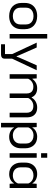

<svg xmlns="http://www.w3.org/2000/svg" viewBox="1374 -2143 936 3724"><g transform="rotate(90 1842.0 -281.0)"><path d="M291 9Q233 9 186 -7.5Q139 -24 106 -55Q73 -86 55 -130.5Q37 -175 37 -230V-296Q37 -369 68 -422.5Q99 -476 156.5 -505Q214 -534 291 -534Q350 -534 397 -517Q444 -500 477 -469Q510 -438 528 -394Q546 -350 546 -296V-230Q546 -157 515 -103Q484 -49 427 -20Q370 9 291 9ZM291 -62Q341 -62 378 -80Q415 -98 434.5 -130.5Q454 -163 454 -205V-320Q454 -363 434.5 -395Q415 -427 378.5 -445Q342 -463 292 -463Q242 -463 205 -445Q168 -427 148.5 -395Q129 -363 129 -320V-205Q129 -163 148.5 -130.5Q168 -98 205 -80Q242 -62 291 -62Z M640 0V-729H728V0Z M839 167V90H1029V-49L807 -525H901L1051 -185L1071 -135H1078L1097 -185L1247 -525H1342L1118 -48V94Q1118 132 1097 149.5Q1076 167 1040 167Z M1419 0V-525H1501L1506 -442H1513Q1541 -484 1587.5 -509Q1634 -534 1691 -534Q1756 -534 1801 -506.5Q1846 -479 1867 -427H1873Q1901 -476 1951.5 -505Q2002 -534 2065 -534Q2127 -534 2169.5 -510Q2212 -486 2234 -442Q2256 -398 2256 -337V0H2167V-329Q2167 -374 2151 -403Q2135 -432 2106 -446Q2077 -460 2038 -460Q2001 -460 1971 -447.5Q1941 -435 1918 -412.5Q1895 -390 1880 -359Q1881 -353 1881 -347Q1881 -341 1881 -335V0H1793V-329Q1793 -374 1777 -403Q1761 -432 1731.5 -446Q1702 -460 1664 -460Q1609 -460 1568.5 -432Q1528 -404 1507 -359V0Z M2363 167V-525H2445L2451 -441H2456Q2480 -485 2527.5 -509.5Q2575 -534 2634 -534Q2685 -534 2726 -517.5Q2767 -501 2795.5 -470.5Q2824 -440 2840 -397.5Q2856 -355 2856 -303V-223Q2856 -153 2828.5 -101Q2801 -49 2751.5 -20Q2702 9 2634 9Q2575 9 2527.5 -15.5Q2480 -40 2456 -83H2451V167ZM2607 -62Q2654 -62 2689 -79.5Q2724 -97 2744 -129.5Q2764 -162 2764 -206V-318Q2764 -364 2744 -396Q2724 -428 2689 -445.5Q2654 -463 2607 -463Q2553 -463 2512 -436.5Q2471 -410 2451 -362V-163Q2471 -115 2512 -88.5Q2553 -62 2607 -62Z M2951 0V-525H3039V0ZM2951 -610V-729H3040V-610Z M3356 9Q3305 9 3264 -7.5Q3223 -24 3194.5 -54.5Q3166 -85 3150 -127.5Q3134 -170 3134 -221V-302Q3134 -372 3161.5 -424Q3189 -476 3238.5 -505Q3288 -534 3356 -534Q3415 -534 3463 -509.5Q3511 -485 3534 -442H3539L3545 -525H3627V0H3545L3538 -84H3534Q3511 -40 3463 -15.5Q3415 9 3356 9ZM3383 -62Q3438 -62 3479 -88.5Q3520 -115 3539 -163V-362Q3520 -409 3479 -435.5Q3438 -462 3383 -462Q3336 -462 3301 -445Q3266 -428 3246 -396Q3226 -364 3226 -318V-206Q3226 -162 3246 -129Q3266 -96 3301 -79Q3336 -62 3383 -62Z"/></g></svg>

Font: Hubot Sans
Style: Regular
Weight: 400
Designer: Deni Anggara
Foundry: GitHub, Inc., Subsidiary of Microsoft Corporation
Version: Version 2.000